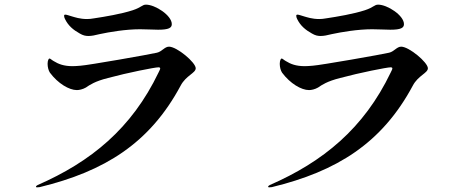

<svg xmlns="http://www.w3.org/2000/svg" viewBox="-20 -789 2040 827"><path d="M361 -634C375 -634 389 -637 409 -642C451 -651 521 -663 583 -663C603 -663 648 -661 661 -661C707 -661 720 -669 720 -685C720 -723 648 -769 609 -769C592 -769 591 -758 552 -745C503 -729 432 -717 385 -710C374 -708 364 -707 355 -707C324 -707 302 -715 291 -718C277 -722 267 -726 261 -726C258 -726 256 -724 256 -721C256 -716 258 -711 260 -707C274 -678 296 -660 323 -645C338 -636 349 -634 361 -634ZM139 18C142 18 144 18 151 17C431 -51 625 -172 758 -420C781 -464 823 -474 823 -495C823 -520 742 -588 708 -588C689 -588 678 -567 656 -562C627 -555 360 -508 327 -506C314 -505 303 -504 293 -504C255 -504 232 -513 211 -526C202 -531 197 -537 193 -537C190 -537 185 -529 185 -514C185 -500 189 -485 195 -476C230 -429 278 -401 311 -401C321 -401 336 -404 350 -412C366 -423 389 -439 445 -453C530 -476 647 -499 662 -499C667 -499 670 -498 670 -494C670 -491 667 -485 663 -477C547 -235 371 -92 142 8C137 11 135 13 135 15C135 17 136 18 139 18Z M1361 -634C1375 -634 1389 -637 1409 -642C1451 -651 1521 -663 1583 -663C1603 -663 1648 -661 1661 -661C1707 -661 1720 -669 1720 -685C1720 -723 1648 -769 1609 -769C1592 -769 1591 -758 1552 -745C1503 -729 1432 -717 1385 -710C1374 -708 1364 -707 1355 -707C1324 -707 1302 -715 1291 -718C1277 -722 1267 -726 1261 -726C1258 -726 1256 -724 1256 -721C1256 -716 1258 -711 1260 -707C1274 -678 1296 -660 1323 -645C1338 -636 1349 -634 1361 -634ZM1139 18C1142 18 1144 18 1151 17C1431 -51 1625 -172 1758 -420C1781 -464 1823 -474 1823 -495C1823 -520 1742 -588 1708 -588C1689 -588 1678 -567 1656 -562C1627 -555 1360 -508 1327 -506C1314 -505 1303 -504 1293 -504C1255 -504 1232 -513 1211 -526C1202 -531 1197 -537 1193 -537C1190 -537 1185 -529 1185 -514C1185 -500 1189 -485 1195 -476C1230 -429 1278 -401 1311 -401C1321 -401 1336 -404 1350 -412C1366 -423 1389 -439 1445 -453C1530 -476 1647 -499 1662 -499C1667 -499 1670 -498 1670 -494C1670 -491 1667 -485 1663 -477C1547 -235 1371 -92 1142 8C1137 11 1135 13 1135 15C1135 17 1136 18 1139 18Z"/></svg>

Font: Shippori Mincho OTF
Style: Bold
Weight: 800
Designer: FONTDASU
Foundry: FONTDASU / Google Inc. / but / Adobe
Version: Version 3.300;hotconv 1.0.109;makeotfexe 2.5.65596